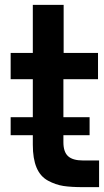

<svg xmlns="http://www.w3.org/2000/svg" viewBox="-20 -770 428 791"><path d="M321.8 -108.9H388.2V1H321.8Q272.9 1 241 -3.9Q209 -8.8 177.5 -25.9Q146 -43 130.6 -79.6Q115.2 -116.2 115.2 -173.8V-212.9H23.9V-287.1H115.2V-443.8H23.9V-551.8H115.2V-750H242.2V-551.8H383.8V-443.8H241.2V-287.1H349.1V-212.9H241.2V-184.1Q241.2 -144 260.5 -126.5Q279.8 -108.9 321.8 -108.9Z"/></svg>

Font: Oakes Grotesk
Style: SemiBold
Weight: 600
Designer: Samuel Oakes
Foundry: Samuel Oakes
Version: Version 1.0 | wf-rip DC20170320